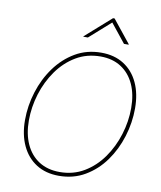

<svg xmlns="http://www.w3.org/2000/svg" viewBox="-101 -1026 934 1115"><g transform="rotate(10 366.5 -468.0)"><path d="M322.3 9.8Q244.6 9.8 189 -25.6Q133.3 -61 103.3 -125.2Q73.2 -189.5 73.2 -275.4Q73.2 -359.9 98.9 -441.9Q124.5 -523.9 172.9 -590.6Q221.2 -657.2 289.3 -697.3Q357.4 -737.3 442.9 -737.3Q520 -737.3 575.7 -701.9Q631.3 -666.5 661.1 -602.5Q690.9 -538.6 690.9 -452.1Q690.9 -368.2 665.5 -285.9Q640.1 -203.6 592.3 -137Q544.4 -70.3 476.3 -30.3Q408.2 9.8 322.3 9.8ZM323.2 -12.7Q403.3 -12.7 467 -50.8Q530.8 -88.9 575.7 -152.6Q620.6 -216.3 644.5 -293.7Q668.5 -371.1 668.5 -450.2Q668.5 -530.8 641.4 -590.1Q614.3 -649.4 563.5 -682.1Q512.7 -714.8 442.4 -714.8Q361.8 -714.8 297.9 -676.8Q233.9 -638.7 188.7 -575Q143.6 -511.2 119.6 -433.6Q95.7 -356 95.7 -276.9Q95.7 -197.3 122.8 -137.7Q149.9 -78.1 200.9 -45.4Q252 -12.7 323.2 -12.7ZM349.6 -810.5H322.8L323.2 -813L474.1 -946.3H483.4L590.3 -813L589.8 -810.5H562.5L474.1 -920.9Z"/></g></svg>

Font: Inter 18pt Thin
Style: Italic
Weight: 250
Italic angle: -9.3988°
Version: Version 4.001;git-66647c0bb